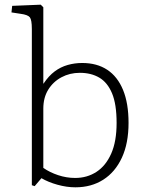

<svg xmlns="http://www.w3.org/2000/svg" viewBox="-20 -786 623 820"><path d="M128 9 116 5V-662Q116 -701 107.5 -712Q99 -723 68 -727L29 -733L32 -761L154 -766L165 -755V-429H166Q188 -462 213.5 -481Q239 -500 269 -508.5Q299 -517 331 -517Q394 -517 438 -488Q482 -459 505.5 -402Q529 -345 529 -261Q529 -174 500.5 -112.5Q472 -51 421 -18.5Q370 14 302 14Q265 14 225.5 3Q186 -8 157 -25ZM301 -26Q352 -26 392 -52Q432 -78 455 -130Q478 -182 478 -261Q478 -341 458.5 -387.5Q439 -434 404 -454.5Q369 -475 321 -475Q278 -475 242.5 -456Q207 -437 186 -403Q165 -369 165 -322V-69Q192 -50 228 -38Q264 -26 301 -26Z"/></svg>

Font: Literata ExtraLight
Style: Regular
Weight: 250
Designer: Latin by Veronika Burian and Jose Scaglione. Greek by Irene Vlachou. Cyrillic by Vera Evstafieva.
Foundry: TypeTogether
Version: Version 3.103;gftools[0.9.29]